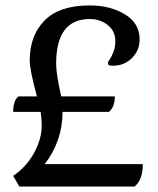

<svg xmlns="http://www.w3.org/2000/svg" viewBox="-20 -683 579 703"><path d="M472.7 0Q502.9 -24.4 502.9 -82H143.6Q209 -167 209 -273.4H378.9Q400.4 -291 400.4 -330.1H204.1Q185.5 -412.1 185.5 -449.2Q185.5 -613.3 308.6 -613.3Q346.7 -613.3 374.5 -591.3Q402.3 -569.3 402.3 -532.2Q402.3 -510.7 395.5 -493.2Q388.7 -475.6 381.8 -465.8Q375 -456.1 375 -454.1Q375 -446.3 378.9 -444.3Q382.8 -442.4 393.6 -442.4Q434.6 -442.4 462.9 -470.2Q491.2 -498 491.2 -539.1Q491.2 -597.7 437.5 -630.4Q383.8 -663.1 308.6 -663.1Q197.3 -663.1 143.1 -607.9Q88.9 -552.7 88.9 -461.9Q88.9 -425.8 115.2 -330.1H47.9Q28.3 -315.4 28.3 -273.4H128.9Q132.8 -240.2 132.8 -223.6Q132.8 -174.8 105 -123.5Q77.1 -72.3 28.3 -39.1L50.8 0Z"/></svg>

Font: Kurale
Style: Regular
Weight: 400
Version: 1.0; ttfautohint (v1.3)